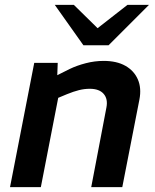

<svg xmlns="http://www.w3.org/2000/svg" viewBox="-20 -765 633 785"><path d="M21 0 120 -508H216L213 -425L187 -444L265 -483Q294 -497 330.5 -506.5Q367 -516 404 -516Q457 -516 492.5 -496Q528 -476 543.5 -440.5Q559 -405 550 -358L480 0H353L415 -325Q422 -360 404 -381Q386 -402 347 -402Q325 -402 303 -396.5Q281 -391 254 -380L218 -365L147 0ZM321 -580 364 -638 501 -745H589L424 -580ZM321 -580 204 -745H282L393 -636L424 -580Z"/></svg>

Font: REM Medium
Style: Italic
Weight: 500
Italic angle: -11°
Designer: Octavio Pardo
Foundry: Ashler Design
Version: Version 1.005;gftools[0.9.28]